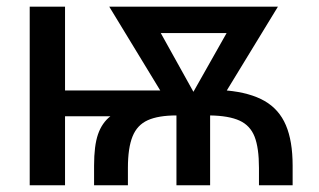

<svg xmlns="http://www.w3.org/2000/svg" viewBox="-20 -548 945 568"><path d="M67.9 0V-528.3H172.4V-280.3H454.1L303.2 -528.3H802.2L650.9 -280.3Q719.7 -273.9 762.7 -249.3Q805.7 -224.6 825.7 -177.7Q845.7 -130.9 845.7 -58.1V0H746.1V-51.3Q746.1 -110.4 733.2 -143.6Q720.2 -176.8 688.7 -191.2Q657.2 -205.6 601.6 -206.5V0H502V-206.5Q448.7 -206.5 417.2 -192.4Q385.7 -178.2 372.1 -144.3Q358.4 -110.4 358.4 -51.3V0H258.3V-58.1Q258.3 -117.2 270 -150.9Q281.7 -184.6 306.6 -204.1H172.4V0ZM552.2 -276.4 650.4 -450.2H455.6Z"/></svg>

Font: Arimo Medium
Style: Regular
Weight: 500
Designer: Steve Matteson
Foundry: Monotype Imaging Inc.
Version: Version 1.33